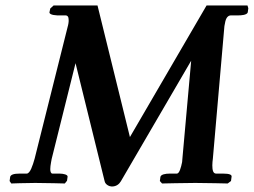

<svg xmlns="http://www.w3.org/2000/svg" viewBox="-20 -667 924 699"><path d="M644 -89C644 -85 643 -81 643 -77C639 -57 633 -35 624 -35H598C582 -35 566 -32 564 -23L562 -8L570 1C570 1 656 -1 691 -1C730 -1 809 1 809 1L821 -8L823 -23C825 -31 815 -35 792 -35H767C756 -35 753 -47 753 -65C753 -73 754 -82 755 -90L797 -572L799 -582C802 -602 810 -611 821 -611H848C857 -611 879 -612 882 -622L884 -637L881 -647H732L453 -168L335 -647H175L163 -636L160 -622C160 -617 167 -612 188 -611H218C226 -611 230 -606 230 -594C230 -590 230 -586 229 -581L228 -576C228 -574 227 -573 227 -572L106 -89C99 -65 90 -35 77 -35H51C30 -35 19 -31 17 -23L15 -8L21 1C21 1 73 -1 108 -1C146 -1 216 1 216 1L224 -9L226 -23C228 -31 211 -35 197 -35H171C166 -35 163 -41 163 -51C163 -58 164 -66 166 -77C167 -80 167 -84 168 -88L255 -437L361 -7C364 6 379 12 387 12C404 12 414 3 420 -7L676 -446Z"/></svg>

Font: Linux Libertine O
Style: Bold Italic
Weight: 700
Italic angle: -11.5°
Designer: Philipp H. Poll
Foundry: Philipp H. Poll
Version: Version 4.1.0